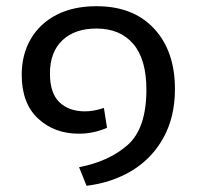

<svg xmlns="http://www.w3.org/2000/svg" viewBox="-20 -561 634 619"><path d="M235 -22Q333 -41 392.5 -94.5Q452 -148 452 -272Q452 -370 409.5 -419.5Q367 -469 291 -469Q221 -469 181 -431Q141 -393 141 -324Q141 -261 171.5 -231.5Q202 -202 254 -202Q282 -202 315 -213L325 -149Q282 -130 234 -130Q155 -130 102.5 -179Q50 -228 50 -320Q50 -385 79 -435Q108 -485 162 -513Q216 -541 291 -541Q410 -541 477 -468.5Q544 -396 544 -274Q544 -184 507 -117Q470 -50 405.5 -11Q341 28 259 38Z"/></svg>

Font: Fira GO
Style: Regular
Weight: 400
Designer: Carrois Corporate
Foundry: Carrois Corporate GbR
Version: Version 0.300